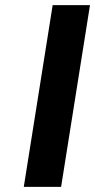

<svg xmlns="http://www.w3.org/2000/svg" viewBox="-20 -731 372 751"><path d="M73 0H219L332 -711H186Z"/></svg>

Font: Aerodynamic
Style: Obl
Weight: 500
Designer: Google
Version: Version 2.000980; 2014